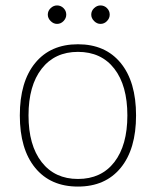

<svg xmlns="http://www.w3.org/2000/svg" viewBox="-20 -675 574 707"><path d="M267 12Q166 12 109.5 -57Q53 -126 53 -250Q53 -374 109.5 -443Q166 -512 267 -512Q368 -512 424.5 -443Q481 -374 481 -250Q481 -126 424.5 -57Q368 12 267 12ZM267 -16Q353 -16 401 -78Q449 -140 449 -250Q449 -360 401 -422Q353 -484 267 -484Q182 -484 133.5 -422Q85 -360 85 -250Q85 -140 133.5 -78Q182 -16 267 -16ZM190 -587Q177 -587 166.5 -597.5Q156 -608 156 -621Q156 -635 166.5 -645Q177 -655 190 -655Q204 -655 214 -645Q224 -635 224 -621Q224 -608 214 -597.5Q204 -587 190 -587ZM350 -587Q337 -587 326.5 -597.5Q316 -608 316 -621Q316 -635 326.5 -645Q337 -655 350 -655Q364 -655 374 -645Q384 -635 384 -621Q384 -608 374 -597.5Q364 -587 350 -587Z"/></svg>

Font: Arima Thin
Style: Regular
Weight: 100
Designer: Joana Correia and Natanael Gama
Foundry: NDISCOVER
Version: Version 1.101;gftools[0.9.23]